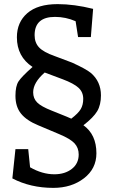

<svg xmlns="http://www.w3.org/2000/svg" viewBox="-20 -750 550 932"><path d="M117 -26 126 62Q185 96 244 96Q295 96 328.5 70Q362 44 362 0Q362 -32 342 -54Q322 -76 267 -99L165 -142Q109 -165 82 -198.5Q55 -232 55 -285Q55 -332 70 -355Q85 -378 138 -425Q62 -475 62 -569Q62 -642 112.5 -686Q163 -730 260 -730Q340 -730 432 -707L421 -570H359L347 -647Q299 -668 247 -668Q148 -668 148 -579Q148 -543 169.5 -520Q191 -497 245 -478L330 -446Q398 -415 421 -396Q470 -354 470 -287Q470 -241 452 -210.5Q434 -180 385 -142Q448 -97 448 -6Q448 69 387.5 115.5Q327 162 239 162Q128 162 40 116L55 -26ZM141 -302Q141 -272 160.5 -252.5Q180 -233 231 -213L303 -184L326 -174Q360 -200 372 -220.5Q384 -241 384 -270Q384 -303 361 -324Q338 -345 285 -365L197 -398Q141 -349 141 -302Z"/></svg>

Font: Enriqueta
Style: Regular
Weight: 400
Designer: Viviana Monsalve, Gustavo Ibarra
Foundry: Viviana Monsalve, Gustavo Ibarra
Version: Version 1.002